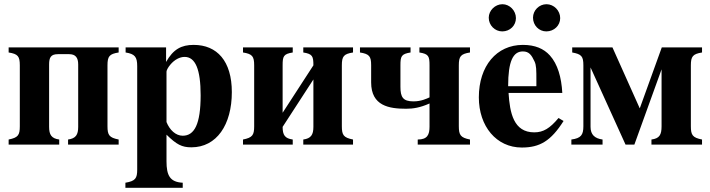

<svg xmlns="http://www.w3.org/2000/svg" viewBox="-20 -686 3368 911"><path d="M351 -84C351 -47 340 -29 303 -24V0H543V-24C498 -33 490 -45 490 -87V-376C490 -419 499 -430 543 -437V-461H21V-437C65 -430 74 -419 74 -376V-87C74 -45 66 -33 21 -24V0H261V-24C224 -29 213 -47 213 -84V-380C213 -413 221 -429 255 -429H308C339 -429 351 -412 351 -380Z M770 -346C770 -352 777 -366 788 -379C808 -403 833 -416 856 -416C907 -416 932 -357 932 -234C932 -96 902 -42 847 -42C814 -42 785 -69 770 -107ZM768 -461H576V-437C620 -430 631 -416 631 -372V118C631 160 623 173 575 181V205H847V181C786 178 770 146 770 79V-47C818 0 843 13 888 13C1008 13 1080 -94 1080 -249C1080 -396 1010 -473 899 -473C840 -473 802 -452 768 -392Z M1467 -84C1467 -47 1456 -29 1419 -24V0H1655V-24C1610 -33 1602 -45 1602 -87V-376C1602 -419 1611 -430 1655 -437V-461H1419V-437C1463 -430 1467 -419 1467 -376L1321 -151V-376C1321 -419 1325 -430 1369 -437V-461H1133V-437C1177 -430 1186 -419 1186 -376V-87C1186 -45 1178 -33 1133 -24V0H1369V-24C1332 -29 1321 -45 1321 -84L1467 -309Z M2018 -85C2018 -47 2008 -24 1962 -24V0H2210V-24C2165 -33 2157 -45 2157 -88V-376C2157 -419 2166 -430 2210 -437V-461H1970V-437C2014 -430 2018 -419 2018 -376V-224C2005 -218 1978 -205 1942 -205C1892 -205 1880 -225 1880 -274V-376C1880 -419 1884 -430 1928 -437V-461H1688V-437C1732 -430 1741 -419 1741 -377V-295C1741 -183 1827 -170 1907 -170C1940 -170 1973 -175 2018 -195Z M2391 -277C2391 -397 2415 -442 2461 -442C2490 -442 2502 -425 2516 -395C2525 -376 2525 -355 2525 -303V-277ZM2630 -126C2589 -77 2558 -58 2515 -58C2417 -58 2399 -150 2393 -245H2648C2644 -319 2626 -382 2589 -423C2560 -455 2519 -473 2461 -473C2336 -473 2252 -373 2252 -224C2252 -87 2335 14 2456 14C2541 14 2594 -17 2654 -112ZM2573 -666C2538 -666 2509 -637 2509 -602C2509 -566 2537 -537 2572 -537C2609 -537 2638 -565 2638 -600C2638 -636 2608 -666 2573 -666ZM2364 -666C2329 -666 2299 -636 2299 -602C2299 -566 2328 -537 2363 -537C2400 -537 2428 -565 2428 -600C2428 -636 2398 -666 2364 -666Z M3071 0H3311V-24C3266 -33 3258 -45 3258 -87V-376C3258 -418 3267 -430 3311 -437V-461H3120L3016 -173H3015L2886 -461H2695V-437C2739 -429 2748 -419 2748 -376V-87C2748 -46 2737 -30 2691 -24V0H2839V-24C2802 -29 2782 -47 2782 -84V-366L2948 0H2990L3119 -357V-87C3119 -46 3109 -29 3071 -24Z"/></svg>

Font: XITS
Style: Bold
Weight: 700
Designer: MicroPress Inc., with final additions and corrections provided by Coen Hoffman, Elsevier (retired)
Version: Version 1.302